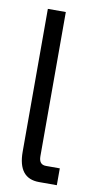

<svg xmlns="http://www.w3.org/2000/svg" viewBox="-73 -624 320 658"><g transform="rotate(10 87.0 -295.0)"><path d="M101.6 -87.9Q101.6 -58.6 126 -58.6H174.3V0H112.3Q39.1 0 39.1 -92.8V-589.8H101.6Z"/></g></svg>

Font: Meera
Style: Regular
Weight: 400
Designer: Hussain KH and Suresh P for Swathanthra Malayalam Computing (SMC)
Version: Version 7.0.0+20221109